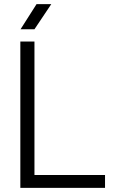

<svg xmlns="http://www.w3.org/2000/svg" viewBox="-20 -905 556 925"><path d="M78 0V-705H146V-42L129 -62H486V0ZM156 -885H227L146 -764H79Z"/></svg>

Font: TikTok Sans 24pt Light
Style: Regular
Weight: 300
Version: Version 4.000